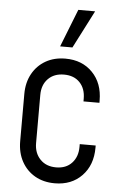

<svg xmlns="http://www.w3.org/2000/svg" viewBox="-55 -819 546 870"><g transform="rotate(5 217.5 -384.0)"><path d="M227 12.2Q176.1 12.2 137.4 -9.9Q98.8 -32 76.9 -71.8Q55 -111.6 55 -164.5V-378.8Q55 -431.2 76.9 -470.9Q98.8 -510.6 137.4 -532.7Q176.1 -554.8 227 -554.8Q303.4 -554.8 350.4 -506.2Q397.5 -457.8 397.5 -378.8V-368.8H325V-381.2Q325 -427 298.7 -454.6Q272.4 -482.2 227 -482.2Q181.6 -482.2 154.6 -454.6Q127.5 -427 127.5 -381.2V-162Q127.5 -116.7 154.6 -88.5Q181.6 -60.2 227 -60.2Q272.4 -60.2 298.7 -88.5Q325 -116.7 325 -162V-174.5H397.5V-164.5Q397.5 -85.3 350.4 -36.5Q303.4 12.2 227 12.2ZM197.8 -608 265.5 -780H342L253.8 -608Z"/></g></svg>

Font: Mohave Light
Style: Regular
Weight: 300
Designer: Gumpita Rahayu
Foundry: Tokotype
Version: Version 2.003